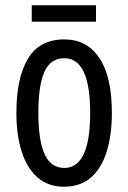

<svg xmlns="http://www.w3.org/2000/svg" viewBox="-20 -696 485 726"><path d="M403 -269Q403 -186 383.5 -123Q364 -60 324 -25Q284 10 221 10Q162 10 122 -25Q82 -60 62 -122.5Q42 -185 42 -269Q42 -402 86 -474.5Q130 -547 223 -547Q309 -547 356 -476.5Q403 -406 403 -269ZM125 -269Q125 -166 148.5 -113.5Q172 -61 223 -61Q321 -61 321 -269Q321 -476 223 -476Q171 -476 148 -424.5Q125 -373 125 -269ZM343 -676V-614H100V-676Z"/></svg>

Font: Noto Sans Lao ExtraCondensed
Style: Regular
Weight: 400
Width: 2
Designer: Monotype Design Team
Foundry: Monotype Imaging Inc.
Version: Version 2.003; ttfautohint (v1.8.4.7-5d5b)